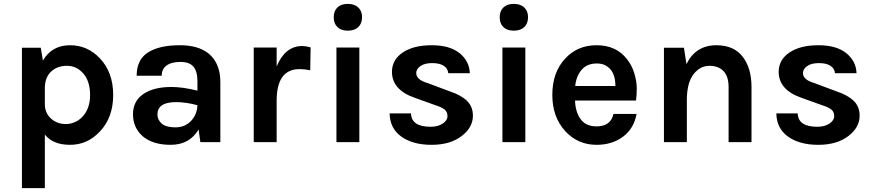

<svg xmlns="http://www.w3.org/2000/svg" viewBox="-20 -732 4497 989"><path d="M93 237V-486H190L201 -420Q247 -499 341 -499Q431 -499 495 -431Q563 -359 563 -243Q563 -126 494 -54Q430 14 341 14Q252 14 211 -39V237ZM211 -196Q211 -149 244 -120Q275 -93 320 -93Q341 -93 363.5 -102Q386 -111 404 -130Q444 -172 444 -242.5Q444 -313 409.5 -353Q375 -393 325.5 -393Q276 -393 244.5 -364.5Q213 -336 211 -283Z M863 -284Q921 -284 997 -265V-313Q997 -364 976.5 -388.5Q956 -413 909.5 -413Q863 -413 838 -394.5Q813 -376 813 -342H684Q684 -425 742.5 -462Q801 -499 906 -499Q1056 -499 1100 -394Q1115 -358 1115 -309V0H1012L1003 -65Q956 14 859 14Q765 14 713 -32Q665 -76 665 -143.5Q665 -211 718 -247.5Q771 -284 863 -284ZM791 -142Q791 -115 813 -95.5Q835 -76 883.5 -76Q932 -76 963.5 -108.5Q995 -141 997 -190Q938 -206 887 -206Q791 -206 791 -142Z M1287 0V-487H1405V-390Q1449 -495 1537 -495Q1554 -495 1580 -488L1578 -370Q1550 -376 1523 -376Q1405 -376 1405 -213V0Z M1718 -592.5Q1699 -611 1699 -643Q1699 -675 1718 -693.5Q1737 -712 1771.5 -712Q1806 -712 1825.5 -693.5Q1845 -675 1845 -643Q1845 -611 1825.5 -592.5Q1806 -574 1771.5 -574Q1737 -574 1718 -592.5ZM1713 0V-487H1831V0Z M1987 -148H2097Q2099 -79 2198 -79Q2236 -79 2260.5 -95.5Q2285 -112 2285 -134Q2285 -156 2270 -168Q2255 -180 2223 -190L2117 -228Q1999 -269 1999 -362Q1999 -424 2054.5 -461.5Q2110 -499 2203.5 -499Q2297 -499 2347.5 -458Q2398 -417 2400 -355H2289Q2287 -379 2266 -393Q2245 -407 2206 -407Q2167 -407 2145.5 -391.5Q2124 -376 2124 -356Q2124 -321 2183 -304L2298 -261Q2355 -242 2385.5 -212.5Q2416 -183 2416 -136Q2416 -76 2359 -32Q2300 14 2203 14Q2106 14 2047 -28.5Q1988 -71 1987 -148Z M2573 -592.5Q2554 -611 2554 -643Q2554 -675 2573 -693.5Q2592 -712 2626.5 -712Q2661 -712 2680.5 -693.5Q2700 -675 2700 -643Q2700 -611 2680.5 -592.5Q2661 -574 2626.5 -574Q2592 -574 2573 -592.5ZM2568 0V-487H2686V0Z M2825 -243Q2825 -360 2892 -431Q2955 -499 3053 -499Q3154 -499 3209 -428Q3235 -396 3247.5 -354Q3260 -312 3260 -277Q3260 -242 3256 -214H2942Q2944 -155 2971 -118Q2998 -81 3053 -81Q3126 -81 3140 -145H3259Q3246 -72 3192 -30Q3135 14 3053 14Q2957 14 2892 -56Q2825 -129 2825 -243ZM2943 -289H3150Q3150 -368 3099 -395Q3081 -405 3054 -405Q3004 -405 2976 -372.5Q2948 -340 2943 -289Z M3400 0V-486H3503L3516 -402Q3564 -499 3670 -499Q3760 -499 3805.5 -440Q3851 -381 3851 -284V0H3733V-284Q3733 -338 3707 -365.5Q3681 -393 3634 -393Q3587 -393 3553.5 -351Q3520 -309 3518 -225V0Z M3979 -148H4089Q4091 -79 4190 -79Q4228 -79 4252.5 -95.5Q4277 -112 4277 -134Q4277 -156 4262 -168Q4247 -180 4215 -190L4109 -228Q3991 -269 3991 -362Q3991 -424 4046.5 -461.5Q4102 -499 4195.5 -499Q4289 -499 4339.5 -458Q4390 -417 4392 -355H4281Q4279 -379 4258 -393Q4237 -407 4198 -407Q4159 -407 4137.5 -391.5Q4116 -376 4116 -356Q4116 -321 4175 -304L4290 -261Q4347 -242 4377.5 -212.5Q4408 -183 4408 -136Q4408 -76 4351 -32Q4292 14 4195 14Q4098 14 4039 -28.5Q3980 -71 3979 -148Z"/></svg>

Font: Karmilla
Style: Bold
Weight: 700
Designer: Jonathan Pinhorn
Version: Version 1.000